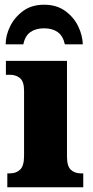

<svg xmlns="http://www.w3.org/2000/svg" viewBox="-20 -794 393 814"><path d="M11 0V-59H22Q49 -59 65.5 -75Q82 -91 82 -133V-410Q82 -448 65 -462.5Q48 -477 22 -477H5V-536H264V-130Q264 -89 280.5 -74Q297 -59 323 -59H333V0ZM4 -606Q4 -644 23 -682.5Q42 -721 78 -747.5Q114 -774 167 -774Q220 -774 256.5 -747.5Q293 -721 311.5 -682.5Q330 -644 331 -606H255Q247 -642 224.5 -658Q202 -674 167 -674Q132 -674 109 -658Q86 -642 79 -606Z"/></svg>

Font: Noto Serif SemiCondensed Black
Style: Regular
Weight: 900
Width: 4
Designer: Monotype Design Team
Foundry: Monotype Imaging Inc.
Version: Version 2.014; ttfautohint (v1.8.4.7-5d5b)